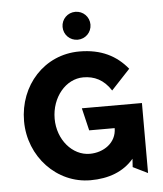

<svg xmlns="http://www.w3.org/2000/svg" viewBox="-48 -663 607 713"><g transform="rotate(-5 255.5 -306.0)"><path d="M476 -261H252L272 -177H367C367 -122 318 -90 267 -90C202 -90 148 -153 148 -231C148 -311 202 -375 267 -375C308 -375 343 -359 370 -317L440 -392C399 -442 343 -472 261 -472C130 -472 34 -365 34 -232C34 -99 136 8 261 8C329 8 385 -13 423 -58L421 -27L476 0ZM259 -620C230 -620 207 -597 207 -568C207 -539 230 -516 259 -516C288 -516 311 -539 311 -568C311 -597 288 -620 259 -620Z"/></g></svg>

Font: Hussar Tani
Style: Bold
Weight: 700
Foundry: Cannot Into Space Fonts
Version: Version 0.92